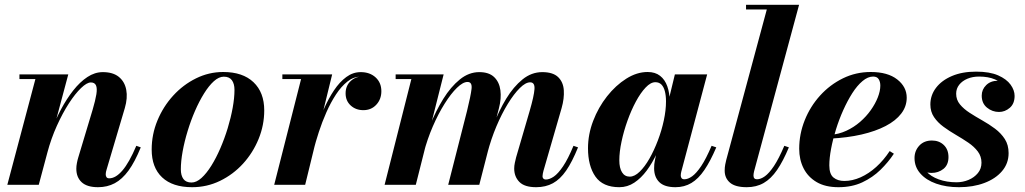

<svg xmlns="http://www.w3.org/2000/svg" viewBox="-20 -770 4271 800"><path d="M388.5 10Q342.5 10 320.2 -10.8Q298 -31.5 298 -67Q298 -78 300.5 -91Q303 -104 306 -113.5L366 -313Q377.5 -352 381.5 -377Q385.5 -402 380 -414.2Q374.5 -426.5 358.5 -426.5Q342 -426.5 317.8 -403.2Q293.5 -380 267.2 -339.5Q241 -299 217 -246Q193 -193 177 -133H163.5Q175 -176.5 193 -223.5Q211 -270.5 234.2 -314.2Q257.5 -358 285.2 -393.2Q313 -428.5 344 -449Q375 -469.5 408.5 -469.5Q450.5 -469.5 475 -449.8Q499.5 -430 506 -396Q512.5 -362 500 -319.5L424 -63Q422.5 -59 421.5 -53.5Q420.5 -48 420.5 -44Q420.5 -36 424 -31.5Q427.5 -27 435 -27Q462 -27 490 -59.5Q518 -92 548 -162.5L566.5 -156Q542 -95.5 515.5 -59.2Q489 -23 458 -6.5Q427 10 388.5 10ZM10.5 0 127.5 -440.5H61V-460H264.5L141.5 0Z M780.5 10Q699 10 655.5 -31Q612 -72 612 -147Q612 -210 636 -268Q660 -326 701.5 -371.5Q743 -417 796.8 -443.5Q850.5 -470 910 -470Q991.5 -470 1036.2 -427.5Q1081 -385 1081 -310Q1081 -248.5 1057.5 -191Q1034 -133.5 992.8 -88.2Q951.5 -43 897 -16.5Q842.5 10 780.5 10ZM778 -9.5Q798.5 -9.5 819.5 -28.5Q840.5 -47.5 860.5 -79.5Q880.5 -111.5 898 -152Q915.5 -192.5 928.8 -236Q942 -279.5 949.5 -320.8Q957 -362 957 -395.5Q957 -421 946.2 -435.8Q935.5 -450.5 912.5 -450.5Q892 -450.5 871 -431.5Q850 -412.5 830 -380.2Q810 -348 792.5 -307.8Q775 -267.5 761.8 -224Q748.5 -180.5 741 -139.2Q733.5 -98 733.5 -64.5Q733.5 -39 744.2 -24.2Q755 -9.5 778 -9.5Z M1122.5 0 1234.5 -440.5H1156.5V-460H1364L1251.5 0ZM1274.5 -143Q1283.5 -183.5 1297.2 -228.5Q1311 -273.5 1329.8 -316.2Q1348.5 -359 1371.8 -393.8Q1395 -428.5 1422.8 -449Q1450.5 -469.5 1483 -469.5Q1521 -469.5 1545 -447.5Q1569 -425.5 1569 -390Q1569 -356.5 1548 -333.8Q1527 -311 1494 -311Q1462.5 -311 1441.2 -330.5Q1420 -350 1420 -381Q1420 -412.5 1441 -432.2Q1462 -452 1495 -452Q1526.5 -452 1547.2 -436Q1568 -420 1568 -390L1548.5 -390.5Q1548.5 -418 1530.8 -434.2Q1513 -450.5 1482.5 -450.5Q1453 -450.5 1427.5 -430.2Q1402 -410 1380 -376.5Q1358 -343 1340 -302.2Q1322 -261.5 1308.5 -220Q1295 -178.5 1286 -143Z M2214 10Q2165.5 10 2144 -12Q2122.5 -34 2122.5 -68Q2122.5 -79 2125.2 -91.8Q2128 -104.5 2130.5 -114.5L2187 -308Q2205 -370 2207 -398.5Q2209 -427 2189 -427Q2170 -427 2145.8 -403Q2121.5 -379 2096 -337.5Q2070.5 -296 2048.2 -243.2Q2026 -190.5 2011 -133H1999Q2014 -190.5 2036.5 -249.8Q2059 -309 2089.2 -358.8Q2119.5 -408.5 2157 -439Q2194.5 -469.5 2239.5 -469.5Q2284 -469.5 2305.5 -448.8Q2327 -428 2329.2 -394Q2331.5 -360 2320 -319.5L2244.5 -58.5Q2243 -53 2241.8 -46.8Q2240.5 -40.5 2240.5 -35.5Q2240.5 -29.5 2244 -25.8Q2247.5 -22 2254.5 -22Q2269.5 -22 2287.5 -34.2Q2305.5 -46.5 2326.2 -77.2Q2347 -108 2369.5 -162.5L2388.5 -156Q2364 -95.5 2339 -59.2Q2314 -23 2283.8 -6.5Q2253.5 10 2214 10ZM1582.5 0 1694 -440.5H1628.5V-460H1828.5L1712.5 0ZM1847.5 0 1926 -308Q1941.5 -371 1944.8 -399.8Q1948 -428.5 1928 -428.5Q1909 -428.5 1884 -404.2Q1859 -380 1832.8 -338.2Q1806.5 -296.5 1783.5 -243.5Q1760.5 -190.5 1745.5 -133H1733.5Q1748.5 -190 1772.2 -249Q1796 -308 1827 -358Q1858 -408 1895.8 -438.8Q1933.5 -469.5 1977 -469.5Q2017.5 -469.5 2039 -448.8Q2060.5 -428 2065 -394Q2069.5 -360 2059 -319.5L1977 0Z M2560.5 10Q2492 10 2461 -34.2Q2430 -78.5 2430 -152.5Q2430 -210 2451.5 -266.2Q2473 -322.5 2509.2 -368.5Q2545.5 -414.5 2589.5 -442.2Q2633.5 -470 2678.5 -470Q2710 -470 2730.2 -454.2Q2750.5 -438.5 2760.5 -410.2Q2770.5 -382 2770.5 -344.5Q2770.5 -319.5 2764.2 -283.8Q2758 -248 2746 -208Q2734 -168 2716 -129.5Q2698 -91 2674.8 -59.5Q2651.5 -28 2623 -9Q2594.5 10 2560.5 10ZM2604 -34Q2624 -34 2645.2 -54.5Q2666.5 -75 2686 -109.2Q2705.5 -143.5 2721.2 -185Q2737 -226.5 2746 -268.8Q2755 -311 2755 -347.5Q2755 -372 2750.2 -390Q2745.5 -408 2735.8 -417.8Q2726 -427.5 2710.5 -427.5Q2691 -427.5 2670 -405.2Q2649 -383 2629.5 -346.8Q2610 -310.5 2594.5 -267.2Q2579 -224 2569.8 -180.5Q2560.5 -137 2560.5 -102Q2560.5 -70 2571.8 -52Q2583 -34 2604 -34ZM2794.5 10Q2748.5 10 2727 -11.2Q2705.5 -32.5 2705.5 -69Q2705.5 -78.5 2706.2 -85.5Q2707 -92.5 2708 -97.5L2723 -175L2749 -254.5L2763 -340.5L2792 -460H2926.5L2818.5 -54Q2816.5 -46 2816.5 -38.5Q2816.5 -32 2820 -27.5Q2823.5 -23 2831.5 -23Q2846.5 -23 2864 -35.5Q2881.5 -48 2901.8 -78.2Q2922 -108.5 2945 -162.5L2964.5 -156Q2940 -98.5 2915 -61.8Q2890 -25 2860.8 -7.5Q2831.5 10 2794.5 10Z M3091.5 10Q3043.5 10 3021.5 -9Q2999.5 -28 2999.5 -59Q2999.5 -73 3001.8 -84.5Q3004 -96 3006 -103.5L3175 -730.5H3088.5V-750H3309.5L3122 -56Q3121 -51.5 3120.2 -47Q3119.5 -42.5 3119.5 -39Q3119.5 -23 3134 -23Q3149.5 -23 3167 -35.5Q3184.5 -48 3204.8 -78.2Q3225 -108.5 3248 -162.5L3267 -156Q3243 -98.5 3217.8 -61.8Q3192.5 -25 3162 -7.5Q3131.5 10 3091.5 10Z M3473.5 10Q3419 10 3382.8 -11.2Q3346.5 -32.5 3328.2 -68.8Q3310 -105 3310 -150Q3310 -211.5 3333 -269Q3356 -326.5 3397 -371.8Q3438 -417 3492 -443.5Q3546 -470 3608 -470Q3679 -470 3718.5 -439Q3758 -408 3758 -363Q3758 -326.5 3735.2 -296.8Q3712.5 -267 3670.2 -245Q3628 -223 3569.5 -209.5Q3511 -196 3439 -192.5V-208Q3474.5 -210.5 3506 -225Q3537.5 -239.5 3563.5 -262Q3589.5 -284.5 3608.2 -311Q3627 -337.5 3637.5 -364.2Q3648 -391 3648 -413.5Q3648 -429 3641.2 -440Q3634.5 -451 3618 -451Q3596 -451 3573.8 -432.2Q3551.5 -413.5 3531.2 -381.8Q3511 -350 3493.5 -311Q3476 -272 3463 -230.2Q3450 -188.5 3442.8 -149.8Q3435.5 -111 3435.5 -81Q3435.5 -44.5 3453 -30.2Q3470.5 -16 3498 -16Q3531.5 -16 3565.8 -31.2Q3600 -46.5 3631 -74.5Q3662 -102.5 3687 -140.5L3704.5 -129.5Q3681 -94 3648.5 -62.2Q3616 -30.5 3572.8 -10.2Q3529.5 10 3473.5 10Z M3976 10Q3922.5 10 3880.8 -4.8Q3839 -19.5 3814.8 -47Q3790.5 -74.5 3790.5 -111.5Q3790.5 -141.5 3810.2 -163Q3830 -184.5 3863 -184.5Q3893 -184.5 3912.5 -165.8Q3932 -147 3932 -115.5Q3932 -83 3911 -66.2Q3890 -49.5 3861.5 -49.5Q3842.5 -49.5 3826.5 -57.8Q3810.5 -66 3801 -80Q3791.5 -94 3791.5 -111.5H3818.5Q3818.5 -80 3838.2 -57.2Q3858 -34.5 3891.5 -22.5Q3925 -10.5 3965.5 -10.5Q3992 -10.5 4015.8 -20.5Q4039.5 -30.5 4054.5 -48.8Q4069.5 -67 4069.5 -92Q4069.5 -118.5 4054.2 -138.8Q4039 -159 4014.8 -175.5Q3990.5 -192 3963 -208Q3935.5 -224 3911.2 -241.8Q3887 -259.5 3871.8 -282Q3856.5 -304.5 3856.5 -334.5Q3856.5 -373 3880 -404Q3903.5 -435 3946.2 -453.2Q3989 -471.5 4047 -471.5Q4103.5 -471.5 4138.8 -456Q4174 -440.5 4190.8 -417.2Q4207.5 -394 4207.5 -370.5Q4207.5 -338 4187.5 -320.8Q4167.5 -303.5 4142.5 -303.5Q4114.5 -303.5 4092.5 -321.5Q4070.5 -339.5 4070.5 -371.5Q4070.5 -397 4089 -415.2Q4107.5 -433.5 4137.5 -433.5Q4164 -433.5 4185.2 -416Q4206.5 -398.5 4206.5 -370.5H4183Q4183 -390.5 4168 -409Q4153 -427.5 4125.5 -439.2Q4098 -451 4059.5 -451Q4032.5 -451 4011 -442Q3989.5 -433 3976.8 -417Q3964 -401 3964 -379.5Q3964 -354 3979.8 -335Q3995.5 -316 4020.2 -300Q4045 -284 4073 -268.2Q4101 -252.5 4126 -233.8Q4151 -215 4166.8 -190.5Q4182.5 -166 4182.5 -132Q4182.5 -89 4155.2 -57Q4128 -25 4081.2 -7.5Q4034.5 10 3976 10Z"/></svg>

Font: Bodoni Moda
Style: Bold Italic
Weight: 700
Italic angle: -13°
Version: Version 2.004